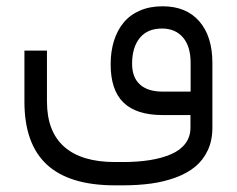

<svg xmlns="http://www.w3.org/2000/svg" viewBox="-20 -359 739 599"><path d="M642.6 -162.6V39.6Q642.6 79.1 628.2 109.9Q613.8 140.6 588.9 161.1Q564 181.6 528.1 194.8Q492.2 208 451.7 213.6Q411.1 219.2 363.3 219.2H338.4Q196.3 219.2 126.2 154.5Q56.2 89.8 56.2 -42V-201.2H126.5V-42.5Q126.5 51.3 180.4 98.9Q234.4 146.5 338.4 146.5H363.3Q410.6 146.5 448.2 140.4Q485.8 134.3 514.4 121.8Q543 109.4 558.6 88.4Q574.2 67.4 574.2 39.6V7.3V0H566.9H487.8Q405.3 0 365.2 -39.1Q325.2 -78.1 325.2 -158.2Q325.2 -198.2 335.4 -231.2Q345.7 -264.2 365.5 -288.3Q385.3 -312.5 416.3 -325.9Q447.3 -339.4 487.3 -339.4Q561 -339.4 601.8 -292.5Q642.6 -245.6 642.6 -162.6ZM392.1 -160.2Q392.1 -117.7 416.5 -95.5Q440.9 -73.2 487.3 -73.2H567.4H574.7V-80.6V-163.1Q574.7 -214.4 550.8 -242.2Q526.9 -270 485.4 -270Q439.9 -270 416 -240.5Q392.1 -210.9 392.1 -160.2Z"/></svg>

Font: Shabnam Light WOL
Style: Light-WOL
Weight: 300
Foundry: DejaVu fonts team - Redesigned by Saber Rastikerdar - Based on Vazir font
Version: Version 5.0.0